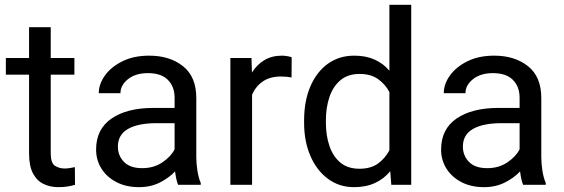

<svg xmlns="http://www.w3.org/2000/svg" viewBox="-20 -770 2349 800"><path d="M290 -528.3V-459H191.4V-130.9Q191.4 -90.3 209.2 -79.1Q227.1 -67.9 249.5 -67.9Q260.7 -67.9 273.2 -70.1Q285.6 -72.3 292 -73.7L292.5 0Q281.7 3.4 264.4 6.6Q247.1 9.8 222.7 9.8Q189.5 9.8 161.6 -3.4Q133.8 -16.6 117.4 -47.6Q101.1 -78.6 101.1 -131.3V-459H4.4V-528.3H101.1V-656.7H191.4V-528.3Z M722.2 0Q717.8 -9.8 714.6 -24.7Q711.4 -39.6 709.5 -55.7Q684.1 -28.8 646 -9.5Q607.9 9.8 559.1 9.8Q505.4 9.8 465.1 -11.2Q424.8 -32.2 402.6 -67.6Q380.4 -103 380.4 -147Q380.4 -231.9 444.8 -276.1Q509.3 -320.3 618.2 -320.3H707.5V-362.3Q707.5 -409.2 679.4 -437.3Q651.4 -465.3 596.2 -465.3Q544.9 -465.3 513.4 -440.2Q481.9 -415 481.9 -381.8H391.6Q391.6 -419.9 417.5 -455.8Q443.4 -491.7 490.5 -514.9Q537.6 -538.1 601.6 -538.1Q687.5 -538.1 742.7 -494.1Q797.9 -450.2 797.9 -361.3V-115.2Q797.9 -88.9 802.5 -59.1Q807.1 -29.3 816.4 -7.8V0ZM572.3 -69.3Q621.1 -69.3 657 -93.8Q692.9 -118.2 707.5 -147.9V-256.8H632.8Q555.2 -256.8 513.2 -232.7Q471.2 -208.5 471.2 -159.2Q471.2 -121.6 496.6 -95.5Q522 -69.3 572.3 -69.3Z M1195.3 -531.2 1194.8 -447.3Q1174.8 -451.2 1150.9 -451.2Q1104.5 -451.2 1074.7 -430.4Q1044.9 -409.7 1030.3 -375V0H939.9V-528.3H1027.8L1029.8 -467.8Q1049.8 -500 1080.8 -519Q1111.8 -538.1 1155.3 -538.1Q1165 -538.1 1177.7 -535.9Q1190.4 -533.7 1195.3 -531.2Z M1247.1 -258.3V-268.6Q1247.1 -349.1 1273.2 -409.9Q1299.3 -470.7 1346.2 -504.4Q1393.1 -538.1 1456.1 -538.1Q1503.9 -538.1 1540.3 -522Q1576.7 -505.9 1602.5 -475.6V-750H1693.4V0H1610.4L1606 -56.6Q1580.1 -24.9 1542.5 -7.6Q1504.9 9.8 1455.1 9.8Q1393.1 9.8 1346.2 -25.1Q1299.3 -60.1 1273.2 -120.6Q1247.1 -181.2 1247.1 -258.3ZM1337.9 -268.6V-258.3Q1337.9 -206.1 1352.5 -162.4Q1367.2 -118.7 1397.9 -92.8Q1428.7 -66.9 1477.5 -66.9Q1524.9 -66.9 1554.7 -88.4Q1584.5 -109.9 1602.5 -143.6V-386.7Q1585 -419.4 1554.9 -440.7Q1524.9 -461.9 1478.5 -461.9Q1429.2 -461.9 1398.2 -435.5Q1367.2 -409.2 1352.5 -365.2Q1337.9 -321.3 1337.9 -268.6Z M2159.7 0Q2155.3 -9.8 2152.1 -24.7Q2148.9 -39.6 2147 -55.7Q2121.6 -28.8 2083.5 -9.5Q2045.4 9.8 1996.6 9.8Q1942.9 9.8 1902.6 -11.2Q1862.3 -32.2 1840.1 -67.6Q1817.9 -103 1817.9 -147Q1817.9 -231.9 1882.3 -276.1Q1946.8 -320.3 2055.7 -320.3H2145V-362.3Q2145 -409.2 2116.9 -437.3Q2088.9 -465.3 2033.7 -465.3Q1982.4 -465.3 1950.9 -440.2Q1919.4 -415 1919.4 -381.8H1829.1Q1829.1 -419.9 1855 -455.8Q1880.9 -491.7 1928 -514.9Q1975.1 -538.1 2039.1 -538.1Q2125 -538.1 2180.2 -494.1Q2235.4 -450.2 2235.4 -361.3V-115.2Q2235.4 -88.9 2240 -59.1Q2244.6 -29.3 2253.9 -7.8V0ZM2009.8 -69.3Q2058.6 -69.3 2094.5 -93.8Q2130.4 -118.2 2145 -147.9V-256.8H2070.3Q1992.7 -256.8 1950.7 -232.7Q1908.7 -208.5 1908.7 -159.2Q1908.7 -121.6 1934.1 -95.5Q1959.5 -69.3 2009.8 -69.3Z"/></svg>

Font: Vazirmatn UI
Style: Regular
Weight: 400
Designer: Saber Rastikerdar
Foundry: Saber Rastikerdar
Version: Version 33.003